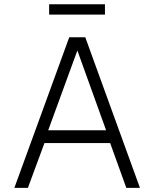

<svg xmlns="http://www.w3.org/2000/svg" viewBox="-20 -902 741 922"><path d="M49 0 312.5 -723H389.5L652 0H586.5L509 -215H193.5L114 0ZM211.5 -276.5H489.5L351.5 -659.5ZM484 -881.5V-832H216V-881.5Z"/></svg>

Font: Public Sans Thin ExtraLight
Style: Regular
Weight: 250
Version: Version 1.007